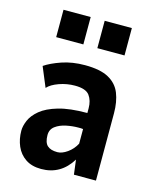

<svg xmlns="http://www.w3.org/2000/svg" viewBox="-113 -811 723 901"><g transform="rotate(15 248.5 -360.5)"><path d="M174 14Q128 14 97.8 -6.5Q67.5 -27 52.8 -61Q38 -95 38 -136Q38 -159 49.8 -186.5Q61.5 -214 91.5 -239Q121.5 -264 176 -280Q230.5 -296 316 -296V-319Q316 -356 298.2 -380.5Q280.5 -405 227 -405Q188 -405 150.8 -391.8Q113.5 -378.5 96 -359L56 -455Q86 -475.5 136.2 -492.8Q186.5 -510 248 -510Q322 -510 363 -487.5Q404 -465 420.5 -423.8Q437 -382.5 437 -327V0H330L321 -71Q269 14 174 14ZM227 -82Q249.5 -82 275.2 -100.2Q301 -118.5 316 -147V-218Q311 -219 305.2 -219Q299.5 -219 292 -219Q264.5 -219 234.2 -212.8Q204 -206.5 183 -191Q162 -175.5 162 -148Q162 -112 178 -97Q194 -82 227 -82ZM282.5 -602V-735H414.5V-602ZM82.5 -602V-735H214.5V-602Z"/></g></svg>

Font: Alatsi
Style: Regular
Weight: 400
Designer: Spyros Zevelakis, Eben Sorkin
Foundry: www.sorkintype.com
Version: Version 1.008; ttfautohint (v1.8.4.7-5d5b)